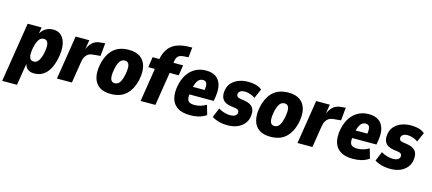

<svg xmlns="http://www.w3.org/2000/svg" viewBox="-82 -1321 4746 2108"><g transform="rotate(15 2290.5 -266.5)"><path d="M-21 180 87 -498H245L230 -403H223Q238 -439 260.5 -462Q283 -485 312 -497Q341 -509 373 -509Q436 -509 472 -472.5Q508 -436 518 -371Q528 -306 511 -222Q494 -141 463.5 -89.5Q433 -38 390.5 -13.5Q348 11 294 11Q243 11 215.5 -16Q188 -43 184 -87L190 -88L147 180ZM257 -114Q279 -114 295.5 -127Q312 -140 325 -167Q338 -194 347 -238Q361 -312 350.5 -348Q340 -384 302 -384Q282 -384 264.5 -371.5Q247 -359 234.5 -331.5Q222 -304 212 -260Q198 -187 208.5 -150.5Q219 -114 257 -114Z M553 0 632 -498H787L768 -378H765Q785 -436 821 -469Q857 -502 912 -506L965 -511L951 -364L859 -355Q835 -353 815.5 -341Q796 -329 782 -306Q768 -283 762 -246L723 0Z M1164 11Q1084 11 1035 -23Q986 -57 969.5 -121Q953 -185 970 -271Q983 -332 1007 -377.5Q1031 -423 1064 -452Q1097 -481 1140.5 -495Q1184 -509 1237 -509Q1317 -509 1366 -474.5Q1415 -440 1431.5 -377Q1448 -314 1431 -227Q1418 -166 1394 -121Q1370 -76 1337 -46.5Q1304 -17 1261 -3Q1218 11 1164 11ZM1178 -114Q1199 -114 1215.5 -125.5Q1232 -137 1245 -163.5Q1258 -190 1268 -238Q1283 -318 1271 -351Q1259 -384 1224 -384Q1204 -384 1187 -373Q1170 -362 1156.5 -335Q1143 -308 1133 -260Q1119 -181 1131 -147.5Q1143 -114 1178 -114Z M1504 0 1564 -380H1489L1507 -498H1638L1573 -442L1581 -483Q1593 -559 1626 -608.5Q1659 -658 1713 -682.5Q1767 -707 1842 -711L1900 -713L1888 -599L1836 -596Q1811 -594 1792.5 -587Q1774 -580 1763.5 -565Q1753 -550 1748 -523L1737 -459L1703 -498H1854L1835 -380H1732L1672 0Z M2070 11Q1977 11 1924 -23.5Q1871 -58 1854 -121Q1837 -184 1854 -270Q1871 -349 1907 -401.5Q1943 -454 1995.5 -481.5Q2048 -509 2113 -509Q2179 -509 2222 -481.5Q2265 -454 2282.5 -399.5Q2300 -345 2288 -262L2279 -208H1985L1999 -298H2166L2150 -282Q2157 -328 2154.5 -353Q2152 -378 2139.5 -389Q2127 -400 2108 -400Q2084 -400 2065 -386Q2046 -372 2033 -342Q2020 -312 2011 -263L2005 -225Q1998 -185 2003 -159.5Q2008 -134 2028.5 -122Q2049 -110 2088 -110Q2119 -110 2154 -120Q2189 -130 2219 -148L2250 -39Q2204 -9 2158.5 1Q2113 11 2070 11Z M2496 11Q2436 11 2389 -2.5Q2342 -16 2315 -36L2359 -143Q2379 -130 2402 -121.5Q2425 -113 2449 -108Q2473 -103 2494 -103Q2525 -103 2545.5 -114Q2566 -125 2571 -147Q2574 -166 2564.5 -177.5Q2555 -189 2534 -193L2472 -202Q2405 -213 2379.5 -253Q2354 -293 2367 -359Q2377 -407 2408 -440Q2439 -473 2486.5 -491Q2534 -509 2591 -509Q2626 -509 2656 -504Q2686 -499 2709.5 -488.5Q2733 -478 2749 -463L2701 -355Q2683 -372 2649 -384Q2615 -396 2583 -396Q2554 -396 2535 -384.5Q2516 -373 2512 -353Q2509 -336 2518.5 -323.5Q2528 -311 2552 -307L2609 -298Q2677 -286 2703 -247Q2729 -208 2715 -136Q2705 -90 2673.5 -56.5Q2642 -23 2596.5 -6Q2551 11 2496 11Z M2979 11Q2899 11 2850 -23Q2801 -57 2784.5 -121Q2768 -185 2785 -271Q2798 -332 2822 -377.5Q2846 -423 2879 -452Q2912 -481 2955.5 -495Q2999 -509 3052 -509Q3132 -509 3181 -474.5Q3230 -440 3246.5 -377Q3263 -314 3246 -227Q3233 -166 3209 -121Q3185 -76 3152 -46.5Q3119 -17 3076 -3Q3033 11 2979 11ZM2993 -114Q3014 -114 3030.5 -125.5Q3047 -137 3060 -163.5Q3073 -190 3083 -238Q3098 -318 3086 -351Q3074 -384 3039 -384Q3019 -384 3002 -373Q2985 -362 2971.5 -335Q2958 -308 2948 -260Q2934 -181 2946 -147.5Q2958 -114 2993 -114Z M3287 0 3366 -498H3521L3502 -378H3499Q3519 -436 3555 -469Q3591 -502 3646 -506L3699 -511L3685 -364L3593 -355Q3569 -353 3549.5 -341Q3530 -329 3516 -306Q3502 -283 3496 -246L3457 0Z M3920 11Q3827 11 3774 -23.5Q3721 -58 3704 -121Q3687 -184 3704 -270Q3721 -349 3757 -401.5Q3793 -454 3845.5 -481.5Q3898 -509 3963 -509Q4029 -509 4072 -481.5Q4115 -454 4132.5 -399.5Q4150 -345 4138 -262L4129 -208H3835L3849 -298H4016L4000 -282Q4007 -328 4004.5 -353Q4002 -378 3989.5 -389Q3977 -400 3958 -400Q3934 -400 3915 -386Q3896 -372 3883 -342Q3870 -312 3861 -263L3855 -225Q3848 -185 3853 -159.5Q3858 -134 3878.5 -122Q3899 -110 3938 -110Q3969 -110 4004 -120Q4039 -130 4069 -148L4100 -39Q4054 -9 4008.5 1Q3963 11 3920 11Z M4346 11Q4286 11 4239 -2.5Q4192 -16 4165 -36L4209 -143Q4229 -130 4252 -121.5Q4275 -113 4299 -108Q4323 -103 4344 -103Q4375 -103 4395.5 -114Q4416 -125 4421 -147Q4424 -166 4414.5 -177.5Q4405 -189 4384 -193L4322 -202Q4255 -213 4229.5 -253Q4204 -293 4217 -359Q4227 -407 4258 -440Q4289 -473 4336.5 -491Q4384 -509 4441 -509Q4476 -509 4506 -504Q4536 -499 4559.5 -488.5Q4583 -478 4599 -463L4551 -355Q4533 -372 4499 -384Q4465 -396 4433 -396Q4404 -396 4385 -384.5Q4366 -373 4362 -353Q4359 -336 4368.5 -323.5Q4378 -311 4402 -307L4459 -298Q4527 -286 4553 -247Q4579 -208 4565 -136Q4555 -90 4523.5 -56.5Q4492 -23 4446.5 -6Q4401 11 4346 11Z"/></g></svg>

Font: Nunito Sans 10pt Condensed Black
Style: Italic
Weight: 900
Width: 3
Italic angle: -9°
Designer: Vernon Adams
Foundry: Vernon Adams
Version: Version 3.101;gftools[0.9.27]